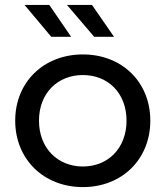

<svg xmlns="http://www.w3.org/2000/svg" viewBox="-20 -757 675 783"><path d="M189 -607H270L181 -737H80ZM364 -607H445L355 -737H253ZM318 6C477 6 593 -107 593 -265C593 -423 477 -535 318 -535C159 -535 42 -423 42 -265C42 -107 159 6 318 6ZM318 -78C216 -78 139 -152 139 -265C139 -378 216 -451 318 -451C420 -451 496 -378 496 -265C496 -152 420 -78 318 -78Z"/></svg>

Font: AWKNG-Font Medium
Style: Regular
Weight: 500
Designer: Awakening Church
Foundry: Awakening Church
Version: Version 1.700;PS 001.700;hotconv 1.0.88;makeotf.lib2.5.64775